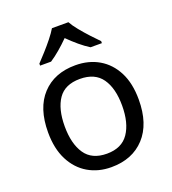

<svg xmlns="http://www.w3.org/2000/svg" viewBox="-140 -872 885 987"><g transform="rotate(-20 302.5 -378.0)"><path d="M551 -269Q551 -136 483.5 -63Q416 10 301 10Q230 10 174.5 -22.5Q119 -55 87 -117.5Q55 -180 55 -269Q55 -402 122 -474Q189 -546 304 -546Q377 -546 432.5 -513.5Q488 -481 519.5 -419.5Q551 -358 551 -269ZM146 -269Q146 -174 183.5 -118.5Q221 -63 303 -63Q384 -63 422 -118.5Q460 -174 460 -269Q460 -364 422 -418Q384 -472 302 -472Q220 -472 183 -418Q146 -364 146 -269ZM347 -766Q359 -744 381.5 -716.5Q404 -689 428.5 -662.5Q453 -636 472 -617V-606H410Q384 -622 356 -645.5Q328 -669 301 -696Q274 -669 247 -646Q220 -623 194 -606H134V-617Q153 -637 176.5 -663Q200 -689 222 -716.5Q244 -744 257 -766Z"/></g></svg>

Font: Noto Sans Sora Sompeng
Style: Regular
Weight: 400
Designer: Monotype Design Team. David Williams.
Foundry: Monotype Imaging Inc.
Version: Version 2.101